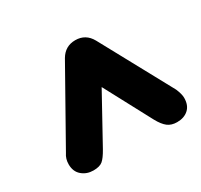

<svg xmlns="http://www.w3.org/2000/svg" viewBox="-115 -905 855 817"><g transform="rotate(-30 312.5 -496.5)"><path d="M414.1 -710 605 -358.9Q617.2 -330.1 617.2 -312Q617.2 -275.4 595.9 -256.1Q574.7 -236.8 540 -236.8Q512.2 -236.8 494.1 -250.7Q476.1 -264.6 459 -295.9L335.9 -526.9L208 -294.9Q189.5 -261.7 174.6 -249.3Q159.7 -236.8 128.9 -236.8Q96.2 -236.8 73 -256.6Q49.8 -276.4 49.8 -312Q49.8 -339.4 64 -359.9L262.2 -711.9Q288.1 -755.9 337.9 -755.9Q388.7 -755.9 414.1 -710Z"/></g></svg>

Font: BPreplay
Style: Bold
Weight: 700
Designer: Magenta/George Triantafyllakos
Foundry: Magenta/George Triantafyllakos
Version: Version 1.00